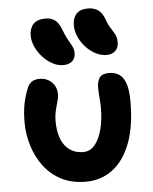

<svg xmlns="http://www.w3.org/2000/svg" viewBox="-57 -883 751 941"><g transform="rotate(-5 318.0 -412.5)"><path d="M328 10Q257 10 205.5 -17.5Q154 -45 120.5 -90.5Q87 -136 70 -192Q53 -248 53 -305Q53 -355 60.5 -394.5Q68 -434 83 -470Q90 -490 104.5 -501Q119 -512 145 -512Q180 -512 204 -489Q228 -466 228 -430Q228 -415 224.5 -401Q221 -387 216.5 -372Q212 -357 208.5 -339Q205 -321 205 -299Q205 -261 213 -230.5Q221 -200 237 -179Q253 -158 275.5 -147Q298 -136 327 -136Q362 -136 385 -164.5Q408 -193 420 -240Q432 -287 432 -342Q432 -364 430.5 -381Q429 -398 428 -412.5Q427 -427 427 -443Q427 -475 439.5 -493Q452 -511 487 -511Q516 -511 537 -496.5Q558 -482 568.5 -449.5Q579 -417 579 -364Q579 -239 547 -156.5Q515 -74 458.5 -32Q402 10 328 10ZM483 -600Q455 -600 428.5 -614Q402 -628 381 -651Q360 -674 347.5 -702Q335 -730 335 -758Q335 -793 353 -814Q371 -835 411 -835Q438 -835 458.5 -822.5Q479 -810 492 -776Q500 -752 509 -737Q518 -722 525.5 -710.5Q533 -699 537.5 -687Q542 -675 542 -657Q542 -631 526 -615.5Q510 -600 483 -600ZM267 -569Q240 -569 214 -583Q188 -597 166.5 -620.5Q145 -644 132.5 -672Q120 -700 120 -727Q120 -762 139 -783Q158 -804 200 -804Q227 -804 246 -790Q265 -776 278 -740Q288 -714 296.5 -698Q305 -682 312 -670Q319 -658 323 -648Q327 -638 327 -623Q327 -598 311 -583.5Q295 -569 267 -569Z"/></g></svg>

Font: Shantell Sans
Style: Bold
Weight: 700
Designer: Stephen Nixon, Anya Danilova, Shantell Martin
Foundry: Arrow Type
Version: Version 1.011;[c5ecc13dd]